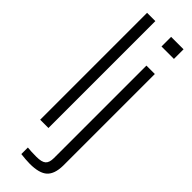

<svg xmlns="http://www.w3.org/2000/svg" viewBox="-332 -806 1016 1016"><g transform="rotate(45 176.5 -298.0)"><path d="M56 0V-800H118V0ZM236 -728V-800H329V-728ZM114 199V150Q140 153 181 153Q220 153 235.5 139.5Q251 126 251 92V-600H314V86Q313 149 283 176.5Q253 204 182 204Q169 204 148.5 202.5Q128 201 114 199Z"/></g></svg>

Font: Big Shoulders Text Light
Style: Regular
Weight: 300
Designer: Patric King
Foundry: XO Type Co
Version: Version 1.000; ttfautohint (v1.8.2)